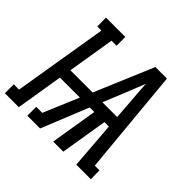

<svg xmlns="http://www.w3.org/2000/svg" viewBox="-205 -932 1129 1129"><g transform="rotate(45 359.5 -367.5)"><path d="M-31 0V-74H13L110 -662H76L75 -735H236V-662H194L146 -368H331L486 -735H582L644 -73H683L684 0H563L540 -294H503L455 0H371L419 -294H381L262 0H156V-74H206L299 -294H133L85 0ZM412 -368H535L526 -490Q523 -524 520.5 -557.5Q518 -591 516 -625Q503 -591 489 -557.5Q475 -524 462 -490Z"/></g></svg>

Font: Iosevka Plex Etoile
Style: Italic
Weight: 400
Italic angle: -9°
Designer: Belleve Invis
Foundry: Belleve Invis
Version: Version 25.1.1; ttfautohint (v1.8.4)